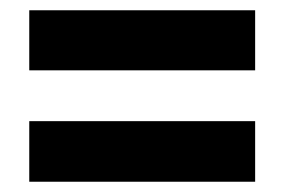

<svg xmlns="http://www.w3.org/2000/svg" viewBox="-20 -539 553 374"><path d="M37 -402V-519H477V-402ZM37 -185V-303H477V-185Z"/></svg>

Font: Noto Sans Armenian Condensed ExtraBold
Style: Regular
Weight: 800
Width: 3
Designer: Monotype Design Team
Foundry: Monotype Imaging Inc.
Version: Version 2.008; ttfautohint (v1.8.4.7-5d5b)